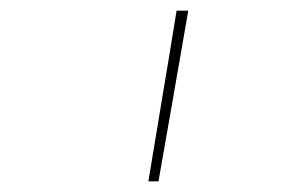

<svg xmlns="http://www.w3.org/2000/svg" viewBox="-20 -792 540 361"><path d="M259 -451Q272 -531 285.5 -611Q299 -691 312 -772H334Q320 -691 306 -611Q292 -531 278 -451Z"/></svg>

Font: iosevka_custom_sans_ss08 Thin
Style: Italic
Weight: 100
Italic angle: -10°
Designer: Belleve Invis
Foundry: Belleve Invis
Version: Version 10.3.0; ttfautohint (v1.8.3)